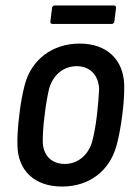

<svg xmlns="http://www.w3.org/2000/svg" viewBox="-20 -677 499 705"><path d="M173 -589H390C395 -589 400 -593 400 -599L406 -647C407 -653 404 -657 398 -657H182C176 -657 171 -653 171 -647L165 -599C164 -593 167 -589 173 -589ZM208 8C308 8 383 -50 408 -143C417 -175 424 -216 429 -255C434 -293 437 -335 436 -367C433 -457 373 -517 273 -517C171 -517 95 -457 71 -366C63 -336 55 -294 51 -255C46 -217 43 -174 44 -143C46 -50 107 8 208 8ZM218 -75C168 -75 137 -108 137 -159C137 -185 139 -218 144 -255C148 -290 154 -324 160 -350C174 -401 212 -434 262 -434C310 -434 342 -401 344 -350C343 -324 340 -291 336 -255C332 -220 326 -186 319 -159C305 -108 266 -75 218 -75Z"/></svg>

Font: Barlow Semi Condensed Medium
Style: Italic
Weight: 500
Width: 4
Italic angle: -7°
Designer: Jeremy Tribby
Foundry: Tribby Type
Version: Version 1.422;hotconv 1.0.109;makeotfexe 2.5.65596